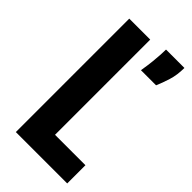

<svg xmlns="http://www.w3.org/2000/svg" viewBox="-215 -733 790 790"><g transform="rotate(45 180.0 -338.5)"><path d="M52 0V-660H174V0ZM82 0V-106H351V0ZM236 -544Q242 -580 244.5 -605Q247 -630 248 -647.5Q249 -665 249 -677H356Q356 -636 345.5 -602.5Q335 -569 324 -544Z"/></g></svg>

Font: Bricolage Grotesque 36pt Condensed SemiBold
Style: Regular
Weight: 600
Width: 3
Designer: Mathieu Triay
Foundry: Atelier Triay
Version: Version 1.001;gftools[0.9.33.dev8+g029e19f]